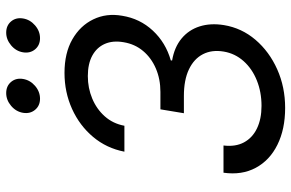

<svg xmlns="http://www.w3.org/2000/svg" viewBox="-188 -788 986 651"><g transform="rotate(-90 305.5 -463.0)"><path d="M264.6 10.3Q192.4 10.3 139.6 -15.9Q86.9 -42 61.5 -89.4Q36.1 -136.7 44.9 -198.7H137.2Q132.3 -158.2 147.7 -129.4Q163.1 -100.6 195.1 -85.2Q227.1 -69.8 271.5 -69.8Q318.4 -69.8 357.9 -85.7Q397.5 -101.6 423.3 -130.6Q449.2 -159.7 455.6 -197.8Q462.4 -237.8 446.8 -268.3Q431.2 -298.8 395.3 -315.9Q359.4 -333 305.2 -333H246.6L259.8 -412.6H318.8Q362.3 -412.6 398.2 -428Q434.1 -443.4 457.5 -471.2Q481 -499 487.3 -537.1Q493.7 -573.7 481.7 -601.1Q469.7 -628.4 441.9 -643.6Q414.1 -658.7 372.6 -658.7Q332 -658.7 296.4 -643.8Q260.7 -628.9 236.1 -601.3Q211.4 -573.7 204.1 -534.7H116.2Q127.9 -595.2 166.3 -640.9Q204.6 -686.5 261.2 -712.2Q317.9 -737.8 383.3 -737.8Q450.7 -737.8 497.1 -711.2Q543.5 -684.6 564.9 -640.1Q586.4 -595.7 577.1 -542.5Q567.4 -481.9 526.6 -438.2Q485.8 -394.5 425.8 -377.4L425.3 -373Q470.7 -365.2 500 -340.8Q529.3 -316.4 541 -279.5Q552.7 -242.7 545.4 -197.3Q535.6 -137.2 495.6 -90.3Q455.6 -43.5 395.5 -16.6Q335.4 10.3 264.6 10.3ZM501 -820.8Q477.1 -820.8 463.1 -837.6Q449.2 -854.5 453.1 -878.4Q457 -902.3 476.8 -918.9Q496.6 -935.5 520 -935.5Q543.9 -935.5 557.9 -918.9Q571.8 -902.3 567.9 -878.4Q564 -854.5 544.4 -837.6Q524.9 -820.8 501 -820.8ZM295.9 -820.8Q272 -820.8 258.1 -837.6Q244.1 -854.5 248 -878.4Q252 -902.3 271.7 -918.9Q291.5 -935.5 314.9 -935.5Q338.9 -935.5 352.8 -918.9Q366.7 -902.3 362.8 -878.4Q358.9 -854.5 339.4 -837.6Q319.8 -820.8 295.9 -820.8Z"/></g></svg>

Font: Inter 20pt
Style: Italic
Weight: 400
Italic angle: -9.3988°
Version: Version 4.001;git-66647c0bb